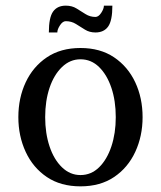

<svg xmlns="http://www.w3.org/2000/svg" viewBox="-20 -650 570 680"><path d="M265 10Q195 10 146 -23Q97 -56 71 -112Q45 -168 45 -235Q45 -303 71 -358.5Q97 -414 146 -447Q195 -480 265 -480Q335 -480 384 -447Q433 -414 459 -358.5Q485 -303 485 -235Q485 -168 459 -112Q433 -56 384 -23Q335 10 265 10ZM265 -30Q303 -30 331 -57.5Q359 -85 374.5 -131.5Q390 -178 390 -235Q390 -293 374.5 -339Q359 -385 331 -412.5Q303 -440 265 -440Q228 -440 199.5 -412.5Q171 -385 155.5 -339Q140 -293 140 -235Q140 -178 155.5 -131.5Q171 -85 199.5 -57.5Q228 -30 265 -30ZM153 -535Q153 -588 168 -609Q183 -630 213 -630Q235 -630 251 -620Q267 -610 283 -600Q299 -590 318 -590Q329 -590 338.5 -604.5Q348 -619 348 -630H378Q378 -577 363 -556Q348 -535 318 -535Q297 -535 281 -545Q265 -555 249 -565Q233 -575 213 -575Q202 -575 192.5 -560.5Q183 -546 183 -535Z"/></svg>

Font: El Messiri
Style: Regular
Weight: 400
Designer: Mohamed Gaber
Foundry: Kief Type Foundry
Version: Version 2.020